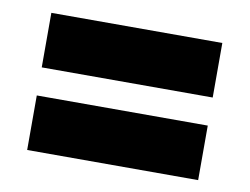

<svg xmlns="http://www.w3.org/2000/svg" viewBox="-49 -548 618 475"><g transform="rotate(10 260.0 -310.0)"><path d="M45 -137V-274H474.5V-137ZM45 -344.5V-481.5H474.5V-344.5Z"/></g></svg>

Font: Anek Gurmukhi Medium ExtraBold
Style: Regular
Weight: 800
Version: Version 1.003